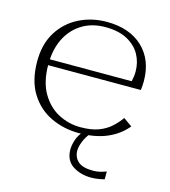

<svg xmlns="http://www.w3.org/2000/svg" viewBox="-107 -599 780 882"><g transform="rotate(15 283.5 -158.0)"><path d="M525 -78Q489 -34 433 -10Q377 14 300 14Q228 14 166.5 -15Q105 -44 67.5 -104Q30 -164 30 -256Q30 -338 66 -395.5Q102 -453 162 -483Q222 -513 293 -513Q402 -513 464.5 -453.5Q527 -394 527 -293Q527 -272 524 -251H83Q84 -170 115 -117.5Q146 -65 195 -39.5Q244 -14 300 -14Q351 -14 385.5 -27Q420 -40 443.5 -61.5Q467 -83 484 -107ZM293 -488Q232 -488 186.5 -461.5Q141 -435 114.5 -388Q88 -341 84 -279H473Q476 -292 477.5 -303Q479 -314 479 -327Q479 -370 459 -406.5Q439 -443 397.5 -465.5Q356 -488 293 -488ZM408 197Q356 197 319 172.5Q282 148 282 96Q282 77 290 51Q298 25 326 -6H359Q334 24 324 49.5Q314 75 314 93Q314 124 335.5 144Q357 164 408 164Q427 164 443.5 159.5Q460 155 470 151V188Q460 191 442.5 194Q425 197 408 197Z"/></g></svg>

Font: Panamera Light
Style: Regular
Weight: 300
Designer: Bastien Sozeau
Foundry: NBR — Bastien Sozeau
Version: Version 3.002; ttfautohint (v1.8.4.7-5d5b);gftools[0.9.33]